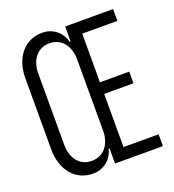

<svg xmlns="http://www.w3.org/2000/svg" viewBox="-136 -846 872 961"><g transform="rotate(-20 300.0 -365.0)"><path d="M196 10C265 10 303 -41 311 -80H316V0H571V-63H384V-346H540V-408H384V-667H571V-730H316V-650H311C303 -689 265 -740 196 -740C103 -740 40 -665 40 -554V-176C40 -65 103 10 196 10ZM212 -52C150 -52 109 -101 109 -176V-554C109 -629 150 -678 212 -678C274 -678 316 -630 316 -554V-176C316 -100 274 -52 212 -52Z"/></g></svg>

Font: JetBrains Mono ExtraLight
Style: Regular
Weight: 240
Monospace: yes
Designer: Philipp Nurullin, Konstantin Bulenkov
Foundry: JetBrains
Version: Version 2.305